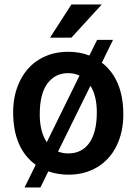

<svg xmlns="http://www.w3.org/2000/svg" viewBox="-20 -769 606 856"><path d="M38.6 -269Q38.6 -107.4 139.2 -34.2L89.4 66.9H160.2L195.3 -4.9Q239.3 9.8 284.7 9.8Q357.9 9.8 413.8 -23.9Q469.7 -57.6 499.8 -119.1Q529.8 -180.7 529.8 -258.8Q529.8 -415 434.1 -489.7L483.9 -591.3H413.1L378.4 -521.5Q335.4 -538.1 283.7 -538.1Q211.4 -538.1 155.8 -504.6Q100.1 -471.2 69.3 -408.9Q38.6 -346.7 38.6 -269ZM157.2 -258.8Q157.2 -350.6 191.4 -396.7Q225.6 -442.9 283.7 -442.9Q311.5 -442.9 334.5 -432.1L188.5 -134.8Q157.2 -182.6 157.2 -258.8ZM411.6 -269Q411.6 -178.7 378.2 -131.8Q344.7 -85 284.7 -85Q259.8 -85 238.8 -93.3L383.3 -386.7Q411.6 -341.3 411.6 -269ZM298.3 -749 203.1 -601.1H298.3L433.6 -749Z"/></svg>

Font: FAU Chimera Medium
Style: Regular
Weight: 500
Version: Version 1.002;hotconv 1.0.117;makeotfexe 2.5.65602